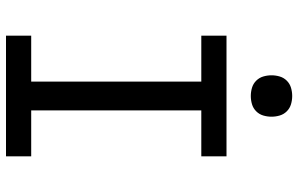

<svg xmlns="http://www.w3.org/2000/svg" viewBox="-197 -797 994 640"><g transform="rotate(90 300.0 -477.0)"><path d="M99 0V-84H252V-651H99V-735H501V-651H348V-84H501V0ZM300 -816Q286 -816 272.5 -820Q259 -824 249 -834Q239 -844 235 -857.5Q231 -871 231 -885Q231 -899 235 -912.5Q239 -926 249 -936Q259 -946 272.5 -950Q286 -954 300 -954Q314 -954 327.5 -950Q341 -946 351 -936Q361 -926 365 -912.5Q369 -899 369 -885Q369 -871 365 -857.5Q361 -844 351 -834Q341 -824 327.5 -820Q314 -816 300 -816Z"/></g></svg>

Font: Iosevka Curly Slab MdEx
Style: Regular
Weight: 500
Width: 7
Monospace: yes
Designer: Belleve Invis
Foundry: Belleve Invis
Version: Version 11.1.0; ttfautohint (v1.8.3)